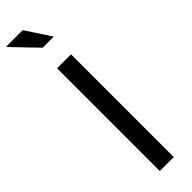

<svg xmlns="http://www.w3.org/2000/svg" viewBox="-302 -855 845 845"><g transform="rotate(-45 120.0 -432.5)"><path d="M172.4 -639.6V0H85.4V-639.6ZM97.2 -865.2 173.8 -748.5H104.5L-5.4 -862.8L-3.9 -865.2Z"/></g></svg>

Font: Yantramanav
Style: Regular
Weight: 400
Version: Version 1.000;PS 1.0;hotconv 1.0.72;makeotf.lib2.5.5900; ttf